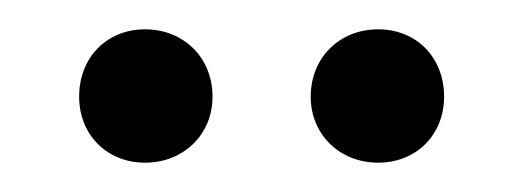

<svg xmlns="http://www.w3.org/2000/svg" viewBox="-20 -722 357 131"><path d="M79 -611C105 -611 125 -630 125 -656C125 -683 105 -702 79 -702C53 -702 34 -683 34 -656C34 -630 53 -611 79 -611ZM238 -611C264 -611 283 -630 283 -656C283 -683 264 -702 238 -702C212 -702 192 -683 192 -656C192 -630 212 -611 238 -611Z"/></svg>

Font: Barlow ExtraLight
Style: Regular
Weight: 275
Designer: Jeremy Tribby
Foundry: Tribby Type
Version: Version 1.422;hotconv 1.0.109;makeotfexe 2.5.65596